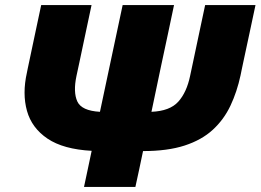

<svg xmlns="http://www.w3.org/2000/svg" viewBox="-20 -733 1022 753"><path d="M309.5 0Q317 -36.5 324.5 -70.5Q332 -104.5 339.5 -141.5Q228.5 -147.5 166.5 -189.2Q104.5 -231 85.8 -298.2Q67 -365.5 85.5 -448Q87 -455 89 -465.5Q91 -476 94 -489Q108 -555 119 -607.2Q130 -659.5 141.5 -713H339Q327.5 -659 316.5 -607.2Q305.5 -555.5 291.5 -489L280 -435.5Q266.5 -372 283.2 -335.2Q300 -298.5 372 -294.5L410 -473.5Q425 -544 436.8 -599.5Q448.5 -655 461 -713H662.5Q650.5 -656 638.8 -600.8Q627 -545.5 612 -475.5L574 -294.5Q646 -297.5 679 -334Q712 -370.5 725.5 -435L737 -489Q751 -555 762 -607.2Q773 -659.5 784.5 -713H982Q970.5 -658 959.2 -606Q948 -554 934 -488.5Q931 -475 928 -460.2Q925 -445.5 923.5 -438Q909.5 -373 883.8 -318.5Q858 -264 814.5 -224Q771 -184 704 -162.2Q637 -140.5 541 -140.5Q533.5 -104 526.2 -70Q519 -36 511 0Z"/></svg>

Font: Commissioner ExtraBold
Style: Italic
Weight: 800
Italic angle: -12°
Designer: Kostas Bartsokas
Foundry: Kostas Bartsokas
Version: Version 1.000; ttfautohint (v1.8.3)